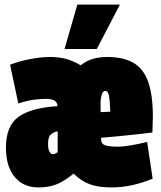

<svg xmlns="http://www.w3.org/2000/svg" viewBox="-20 -809 702 839"><path d="M148 10Q82 10 44 -36Q6 -82 6 -164Q6 -259 61 -298.5Q116 -338 231 -345V-346Q231 -377 180 -377Q165 -377 134.5 -374Q104 -371 60 -357L24 -526Q61 -541 110 -550.5Q159 -560 197 -560Q237 -560 267.5 -552Q298 -544 332 -524H333Q360 -545 388.5 -552.5Q417 -560 448 -560Q519 -560 563 -534.5Q607 -509 627.5 -451.5Q648 -394 648 -298Q648 -286 647 -266Q646 -246 646 -230Q622 -227 582.5 -222.5Q543 -218 500 -214Q457 -210 422 -207Q421 -205 422 -200Q422 -180 440 -174Q458 -168 498 -168Q517 -168 552.5 -174Q588 -180 623 -189L647 -28Q600 -9 556 0.5Q512 10 466 10Q410 10 372 -4Q334 -18 302 -50H301Q265 -20 230.5 -5Q196 10 148 10ZM420 -319Q429 -319 441.5 -320Q454 -321 462 -321Q460 -376 455.5 -394Q451 -412 439 -412Q434 -412 429 -405.5Q424 -399 421 -379.5Q418 -360 420 -319ZM211 -135Q217 -135 224 -139Q231 -143 232 -144Q232 -157 232 -171Q232 -185 232 -198Q232 -206 232 -216Q232 -226 232 -235Q217 -233 203.5 -222.5Q190 -212 190 -181Q190 -156 196.5 -145.5Q203 -135 211 -135ZM262 -595 318 -789H504L403 -595Z"/></svg>

Font: Georama Condensed Black
Style: Regular
Weight: 900
Width: 3
Designer: Jean-Baptiste Levee
Foundry: Production Type
Version: Version 1.000